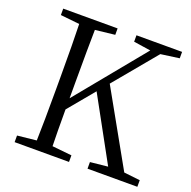

<svg xmlns="http://www.w3.org/2000/svg" viewBox="-126 -837 958 962"><g transform="rotate(20 353.0 -356.0)"><path d="M50.8 0V-35.2L152.3 -45.9Q155.3 -138.7 155.3 -329.1V-382.8Q155.3 -573.2 152.3 -667L50.8 -677.7V-711.9H340.8V-677.7L236.3 -666Q234.4 -574.2 234.4 -382.8V-300.8L532.2 -664.1L441.4 -677.7V-711.9H684.6V-677.7L585.9 -664.1L398.4 -438.5L619.1 -44.9L705.1 -35.2V0H439.5V-35.2L533.2 -44.9L349.6 -379.9L234.4 -241.2Q234.4 -117.2 236.3 -45.9L340.8 -35.2V0Z"/></g></svg>

Font: Bpmf Zihi Only R
Style: R
Weight: 400
Foundry: But Ko
Version: Version 1.320